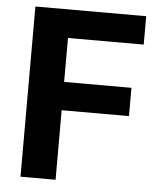

<svg xmlns="http://www.w3.org/2000/svg" viewBox="-52 -755 651 799"><g transform="rotate(5 274.0 -355.5)"><path d="M491.2 -290.5H210V0H63.5V-710.9H526.4V-592.3H210V-408.7H491.2Z"/></g></svg>

Font: RobotoInd
Style: Bold
Weight: 700
Designer: Google
Version: Version 2.001150; 2014